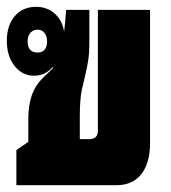

<svg xmlns="http://www.w3.org/2000/svg" viewBox="-20 -543 502 563"><path d="M28 0V-103L63 -127V-193Q63 -234 73 -263Q83 -292 105 -314Q119 -327 125.5 -333.5Q132 -340 136 -344L134 -346Q112 -321 80 -321Q45 -321 22.5 -350Q0 -379 0 -423Q0 -469 23.5 -496Q47 -523 86 -523Q118 -523 140.5 -503Q163 -483 168 -450Q171 -474 174 -514H242V-425Q242 -403 241 -387Q240 -371 235.5 -348Q231 -325 220 -280Q217 -267 215.5 -246Q214 -225 214 -200V-135H242Q267 -135 267 -160V-514H420V-124Q420 -65 394.5 -32.5Q369 0 322 0ZM90 -389Q118 -389 118 -422Q118 -437 110.5 -446.5Q103 -456 90 -456Q77 -456 69 -446.5Q61 -437 61 -422Q61 -389 90 -389Z"/></svg>

Font: Noto Sans Thai Looped UI Condensed Black
Style: Regular
Weight: 900
Width: 3
Designer: Cadson Demak Team
Foundry: Cadson Demak Co., Ltd.
Version: Version 1.000; ttfautohint (v1.8.4.7-5d5b)